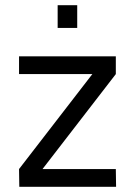

<svg xmlns="http://www.w3.org/2000/svg" viewBox="-20 -716 519 736"><path d="M53 -500H424V-432L143 -68H424L425 0H54L53 -68L334 -432H53ZM201 -696H276V-609H201Z"/></svg>

Font: Panefresco 400wt
Style: Regular
Weight: 400
Foundry: Campivisivi & Chank Co
Version: Version 1.002